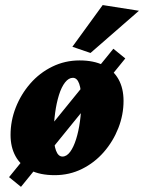

<svg xmlns="http://www.w3.org/2000/svg" viewBox="-20 -681 566 755"><path d="M195.3 7.8Q137.7 7.8 99.1 -11.7Q60.5 -31.2 41 -66.9Q21.5 -102.5 21.5 -150.4Q21.5 -206.1 42 -258.3Q62.5 -310.5 99.1 -352.5Q135.7 -394.5 185.5 -418.9Q235.4 -443.4 293 -443.4Q348.6 -443.4 387.2 -424.3Q425.8 -405.3 445.8 -369.6Q465.8 -334 465.8 -284.2Q465.8 -229.5 445.3 -177.2Q424.8 -125 388.2 -83Q351.6 -41 302.2 -16.6Q252.9 7.8 195.3 7.8ZM225.6 -65.4Q242.2 -65.4 255.9 -84Q269.5 -102.5 279.3 -133.8Q289.1 -165 294.4 -203.6Q299.8 -242.2 299.8 -283.2Q299.8 -328.1 291.5 -351.6Q283.2 -375 266.6 -375Q250 -375 235.8 -356.9Q221.7 -338.9 211.9 -307.6Q202.1 -276.4 196.8 -237.3Q191.4 -198.2 191.4 -157.2Q191.4 -112.3 200.2 -88.9Q209 -65.4 225.6 -65.4ZM62.5 53.7 15.6 15.6 425.8 -489.3 472.7 -451.2ZM335.9 -472.7 264.6 -497.1 383.8 -661.1 526.4 -638.7Z"/></svg>

Font: Crimson Pro Black
Style: Italic
Weight: 900
Italic angle: -12°
Designer: Jacques Le Bailly
Foundry: Baron von Fonthausen
Version: Version 1.003